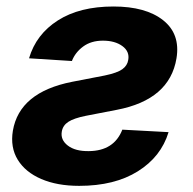

<svg xmlns="http://www.w3.org/2000/svg" viewBox="-20 -573 607 603"><path d="M71.2 -389.9 205.8 -381.4Q216.2 -408.4 241.1 -426.8Q266.1 -445.3 303.3 -445.3Q341 -445.3 364.3 -428.3Q387.6 -411.2 382.7 -384.6Q380.1 -367.2 364.2 -355.6Q348.3 -344.1 309 -335.9L206.6 -316.1Q40.9 -283.4 20.4 -162.3Q11.9 -110.1 35.8 -71.2Q59.7 -32.3 109.6 -10.8Q159.5 10.7 228.7 10.7Q339.9 10.7 412.9 -35Q485.9 -80.6 509.4 -158L364.2 -165.8Q338.2 -99.1 259.1 -98.4Q216.6 -97.7 193 -115.8Q169.3 -133.9 174.2 -160.5Q177.6 -179.3 194.8 -190.5Q212 -201.7 249.3 -209.2L346.4 -228Q512.8 -259.6 534.3 -389.9Q546.8 -466.3 492.4 -509.4Q437.9 -552.6 336.4 -552.6Q230.2 -552.6 161.8 -508.9Q93.3 -465.2 71.2 -389.9Z"/></svg>

Font: Inter UI
Style: Bold Italic
Weight: 700
Italic angle: 9.39999°
Designer: Rasmus Andersson
Foundry: rsms
Version: 3.2;8d6f07862